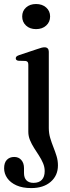

<svg xmlns="http://www.w3.org/2000/svg" viewBox="-42 -705 347 956"><path d="M201 -68Q201 -41.5 208 -18Q215 5.5 224 28Q233 50.5 239.8 72.8Q246.5 95 246.5 118.5Q246.5 169 210.5 200.2Q174.5 231.5 113.5 231.5Q70 231.5 40 218Q10 204.5 -5.8 182Q-21.5 159.5 -21.5 133Q-21.5 105 -7.8 90.8Q6 76.5 29 76.5Q51 76.5 64.2 91.8Q77.5 107 77.5 132V156.5Q77.5 180.5 89.8 193Q102 205.5 125 205.5Q152 205.5 166.2 190.5Q180.5 175.5 180.5 147Q180.5 126.5 172.2 107.2Q164 88 151.8 69.2Q139.5 50.5 127.5 31.5Q115.5 12.5 107.2 -7.5Q99 -27.5 99 -49V-382Q99 -392 95.8 -396.2Q92.5 -400.5 85 -401.5L50 -402.5Q42.5 -403.5 39.5 -406.8Q36.5 -410 36.5 -414.5Q36.5 -420 40 -423.5Q43.5 -427 53 -430.5L143 -460.5Q157 -465.5 165.2 -467.5Q173.5 -469.5 179.5 -469.5Q190.5 -469.5 195.8 -463.5Q201 -457.5 201 -447.5ZM137.5 -560Q106.5 -560 87.5 -577.8Q68.5 -595.5 68.5 -623Q68.5 -650.5 87.8 -667.8Q107 -685 137.5 -685Q168.5 -685 188 -667.5Q207.5 -650 207.5 -623Q207.5 -595.5 188 -577.8Q168.5 -560 137.5 -560Z"/></svg>

Font: Fraunces 48pt
Style: Regular
Weight: 400
Version: Version 1.000;[b76b70a41]